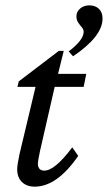

<svg xmlns="http://www.w3.org/2000/svg" viewBox="-20 -697 407 725"><path d="M255.9 -484.4 239.3 -502.9Q295.9 -545.9 295.9 -577.1Q295.9 -585.9 289.1 -593.8Q282.2 -601.6 275.4 -611.6Q268.6 -621.6 268.6 -635.7Q268.6 -652.8 282.7 -664.8Q296.9 -676.8 317.4 -676.8Q339.8 -676.8 353.5 -663.6Q367.2 -650.4 367.2 -627Q367.2 -559.6 255.9 -484.4ZM275.4 -108.4Q195.3 7.8 111.3 7.8Q80.6 7.8 62.7 -9.8Q44.9 -27.3 44.9 -57.6Q44.9 -74.2 53.7 -115.2L114.3 -369.1H45.9L50.8 -389.6L202.1 -504.9H220.7L199.2 -418H305.7L295.9 -369.1H186.5L130.9 -126Q123 -88.4 123 -80.1Q123 -52.7 147.5 -52.7Q187 -52.7 252.9 -140.6Z"/></svg>

Font: Crimson Pro
Style: Italic
Weight: 400
Italic angle: -12°
Designer: Jacques Le Bailly
Foundry: Baron von Fonthausen
Version: Version 1.003